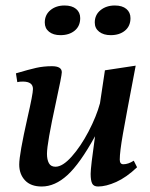

<svg xmlns="http://www.w3.org/2000/svg" viewBox="-20 -669 545 699"><path d="M50 -70Q50 -107 80 -240Q100 -327 100 -345Q100 -372 63 -372Q51 -372 43 -370L38 -402Q85 -416 112 -422Q139 -428 169 -428Q205 -428 205 -406Q205 -394 184 -298Q167 -220 159 -174Q151 -128 151 -109Q151 -88 158 -75Q165 -62 182 -62Q208 -62 241 -99Q274 -136 302.5 -190.5Q331 -245 344 -293L362 -413L474 -430Q439 -247 427.5 -181.5Q416 -116 416 -88Q416 -71 429 -71Q447 -71 467 -84L479 -60Q440 -23 403 -6.5Q366 10 337 10Q321 10 315.5 -1Q310 -12 310 -36Q310 -60 326 -173Q271 -73 225.5 -31.5Q180 10 132 10Q92 10 71 -12.5Q50 -35 50 -70ZM325 -587Q325 -615 346 -632Q367 -649 398 -649Q425 -649 440 -636.5Q455 -624 455 -603Q455 -574 435 -557.5Q415 -541 383 -541Q357 -541 341 -553.5Q325 -566 325 -587ZM143 -587Q143 -615 163.5 -632Q184 -649 215 -649Q242 -649 257 -636.5Q272 -624 272 -603Q272 -574 252 -557.5Q232 -541 200 -541Q174 -541 158.5 -553.5Q143 -566 143 -587Z"/></svg>

Font: Unna Medium
Style: Italic
Weight: 500
Italic angle: -8.05°
Designer: Jorge de Buen Unna
Foundry: Omnibus-Type
Version: Version 2.008